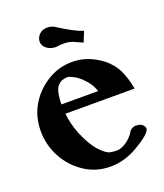

<svg xmlns="http://www.w3.org/2000/svg" viewBox="-116 -670 649 761"><g transform="rotate(-20 208.0 -289.0)"><path d="M287.6 -485.8 250.5 -502.4Q232.9 -509.3 215.3 -509.3Q191.9 -509.3 179.7 -506.8Q165.5 -506.8 151.9 -512.2Q125 -525.4 125 -549.3Q125 -555.7 127.4 -562Q139.6 -591.3 172.9 -591.3Q184.6 -591.3 194.8 -586.9L200.2 -584.5Q247.1 -554.2 274.9 -541.5Q281.2 -538.6 283.7 -537.1L305.2 -529.3ZM221.2 12.7Q159.2 12.7 110.4 -20.5Q61.5 -53.7 34.7 -104.7Q7.8 -155.8 7.8 -214.4Q7.8 -273.9 36.1 -322Q64.5 -370.1 112.8 -399.9Q161.1 -429.7 217.8 -429.7Q283.7 -429.7 341.8 -385.3Q374.5 -359.4 390.1 -326.9Q405.8 -294.4 415.5 -245.6H123.5Q127 -203.1 145.5 -156.7Q168.9 -100.6 195.1 -72.5Q221.2 -44.4 237.3 -41.5Q252 -38.6 264.2 -38.6Q277.8 -38.6 293.2 -46.1Q308.6 -53.7 321.3 -65.7Q334 -77.6 340.3 -89.4Q346.7 -102.1 365.7 -106Q387.7 -106 396.5 -97.4Q405.3 -88.9 405.3 -81.1Q405.3 -61 336.9 -20.5Q279.8 12.7 221.2 12.7ZM275.9 -285.6Q268.1 -312 247.3 -335.2Q226.6 -358.4 207.5 -368.7Q188.5 -378.9 179.2 -379.4Q164.1 -377.9 156 -374.8Q147.9 -371.6 136.2 -359.4Q121.1 -336.4 121.1 -285.6Z"/></g></svg>

Font: Quaaykop
Style: Bold
Weight: 700
Designer: Tup Wanders
Foundry: Free font, DO NOT SELL
Version: Version 1.00;July 31, 2023;FontCreator 11.5.0.2430 64-bit